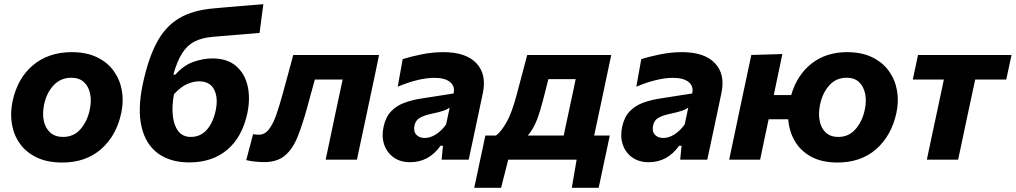

<svg xmlns="http://www.w3.org/2000/svg" viewBox="-20 -761 4840 915"><path d="M276.5 13.5Q205 13.5 154.8 -10.8Q104.5 -35 75 -76.2Q45.5 -117.5 36.8 -169.2Q28 -221 39.5 -276.5Q63 -388.5 137.5 -450.5Q212 -512.5 321.5 -512.5Q391 -512.5 441 -488.8Q491 -465 521 -424Q551 -383 560.5 -331.2Q570 -279.5 558 -223Q535 -114.5 462 -50.5Q389 13.5 276.5 13.5ZM281 -108.5Q332 -108.5 364.2 -146.2Q396.5 -184 407.5 -237.5Q416.5 -278 409.8 -313Q403 -348 380.5 -369.2Q358 -390.5 320 -390.5Q269 -390.5 235.2 -354.2Q201.5 -318 190 -262Q181.5 -221.5 188.5 -186.5Q195.5 -151.5 218.5 -130Q241.5 -108.5 281 -108.5Z M882 13Q792 13 733.2 -29.8Q674.5 -72.5 654.8 -156Q635 -239.5 660.5 -360.5Q686.5 -482.5 727.5 -559Q768.5 -635.5 834 -674.2Q899.5 -713 999 -721Q1010.5 -722.5 1039.2 -724.8Q1068 -727 1104 -730.2Q1140 -733.5 1175.2 -736.2Q1210.5 -739 1235 -741L1217 -604Q1193.5 -602 1159.5 -599.2Q1125.5 -596.5 1090.8 -593.5Q1056 -590.5 1029.2 -588.5Q1002.5 -586.5 994 -585.5Q942 -581 907 -563Q872 -545 848 -507.2Q824 -469.5 806 -405.5H816Q855 -450 901.8 -466.2Q948.5 -482.5 992.5 -482.5Q1062.5 -482.5 1104.5 -446.8Q1146.5 -411 1160 -351.8Q1173.5 -292.5 1159 -222.5Q1134.5 -107.5 1062.8 -47.2Q991 13 882 13ZM928 -373.5Q903 -373.5 873 -361Q843 -348.5 809 -312Q798.5 -254 803.8 -208Q809 -162 830.2 -135.2Q851.5 -108.5 889 -108.5Q936 -108.5 966 -143Q996 -177.5 1008 -235Q1020.5 -294.5 1000.5 -334Q980.5 -373.5 928 -373.5Z M1239 11.5Q1218.5 11.5 1194.5 9Q1170.5 6.5 1153.5 2L1186 -121.5Q1193.5 -120 1201.2 -119.5Q1209 -119 1213.5 -119Q1243 -119 1263.2 -146.8Q1283.5 -174.5 1298.2 -218.2Q1313 -262 1326.5 -311Q1340 -360 1353 -408Q1366 -456 1377.5 -499H1786.5Q1775.5 -445.5 1764.5 -393.2Q1753.5 -341 1737.5 -266L1727 -216Q1713.5 -153.5 1703 -103.5Q1692.5 -53.5 1681 0H1532Q1543 -53.5 1553.8 -103.5Q1564.5 -153.5 1577.5 -216L1588 -266Q1595.5 -300.5 1601.5 -328.8Q1607.5 -357 1613 -382H1480.5Q1471 -348.5 1462 -315.2Q1453 -282 1445 -252.5Q1422.5 -170.5 1399.2 -111.5Q1376 -52.5 1339 -20.5Q1302 11.5 1239 11.5Z M1934.5 12Q1887 12 1855 -11.5Q1823 -35 1810.5 -73.2Q1798 -111.5 1808 -157Q1818 -203.5 1844 -230.5Q1870 -257.5 1906.8 -271Q1943.5 -284.5 1985 -291L2141.5 -315.5Q2149.5 -349 2125.5 -369.5Q2101.5 -390 2049 -390Q2012.5 -390 1968.5 -379.2Q1924.5 -368.5 1875.5 -348L1899 -479Q1935.5 -491 1988.5 -501.8Q2041.5 -512.5 2093 -512.5Q2201 -512.5 2250.8 -459.2Q2300.5 -406 2280.5 -315Q2275 -290 2269.8 -264.2Q2264.5 -238.5 2258.5 -210.5L2249.5 -168.5Q2241.5 -131 2232.8 -89.5Q2224 -48 2213.5 0H2084.5L2091 -66.5H2079.5Q2024 12 1934.5 12ZM2004 -103.5Q2031 -103.5 2058 -121Q2085 -138.5 2106 -168L2123 -248Q2112 -240 2094 -233.5Q2076 -227 2031 -217.5Q2001.5 -211 1980.8 -199.5Q1960 -188 1955 -161.5Q1950 -133.5 1964.5 -118.5Q1979 -103.5 2004 -103.5Z M2240 134Q2246.5 104 2253 73.5Q2259.5 43 2265.5 14Q2272.5 -18 2279.5 -51Q2286.5 -84 2293 -115H2343.5Q2366.5 -131.5 2392.2 -175.2Q2418 -219 2441.5 -306.5Q2456 -361 2468.2 -407.2Q2480.5 -453.5 2492.5 -499H2893Q2881.5 -445 2870.5 -393Q2859.5 -341 2844 -267L2833 -216Q2826.5 -186.5 2821.5 -161.8Q2816.5 -137 2811.5 -115H2886Q2879.5 -84 2872.5 -51.2Q2865.5 -18.5 2858.5 14Q2852 44.5 2845.8 74.2Q2839.5 104 2833 134H2705L2728 0H2402L2368 134ZM2568 -284.5Q2555 -232.5 2538.8 -190Q2522.5 -147.5 2495.5 -115H2666.5Q2671 -137 2676.2 -161.8Q2681.5 -186.5 2688 -216.5L2698.5 -266Q2706 -301 2712.2 -329.8Q2718.5 -358.5 2723.5 -384H2593.5Q2587.5 -360.5 2581.2 -336Q2575 -311.5 2568 -284.5Z M3071.5 12Q3024 12 2992 -11.5Q2960 -35 2947.5 -73.2Q2935 -111.5 2945 -157Q2955 -203.5 2981 -230.5Q3007 -257.5 3043.8 -271Q3080.5 -284.5 3122 -291L3278.5 -315.5Q3286.5 -349 3262.5 -369.5Q3238.5 -390 3186 -390Q3149.5 -390 3105.5 -379.2Q3061.5 -368.5 3012.5 -348L3036 -479Q3072.5 -491 3125.5 -501.8Q3178.5 -512.5 3230 -512.5Q3338 -512.5 3387.8 -459.2Q3437.5 -406 3417.5 -315Q3412 -290 3406.8 -264.2Q3401.5 -238.5 3395.5 -210.5L3386.5 -168.5Q3378.5 -131 3369.8 -89.5Q3361 -48 3350.5 0H3221.5L3228 -66.5H3216.5Q3161 12 3071.5 12ZM3141 -103.5Q3168 -103.5 3195 -121Q3222 -138.5 3243 -168L3260 -248Q3249 -240 3231 -233.5Q3213 -227 3168 -217.5Q3138.5 -211 3117.8 -199.5Q3097 -188 3092 -161.5Q3087 -133.5 3101.5 -118.5Q3116 -103.5 3141 -103.5Z M3455 0Q3466 -53.5 3476.8 -103.5Q3487.5 -153.5 3500.5 -216L3511 -266Q3527 -341 3538 -393.2Q3549 -445.5 3560.5 -499L3708.5 -503.5Q3699 -457 3689.2 -411.5Q3679.5 -366 3667.5 -308H3750.5Q3779 -405 3848.5 -458.8Q3918 -512.5 4016.5 -512.5Q4085.5 -512.5 4135.2 -488.8Q4185 -465 4215 -424Q4245 -383 4254.5 -331.2Q4264 -279.5 4252 -223Q4228.5 -114.5 4155.8 -50.5Q4083 13.5 3971 13.5Q3896 13.5 3845.2 -14.5Q3794.5 -42.5 3767.5 -89.2Q3740.5 -136 3736.5 -192.5H3643Q3631.5 -139 3622 -93.8Q3612.5 -48.5 3602.5 0ZM3975.5 -108.5Q4025.5 -108.5 4057.8 -146.2Q4090 -184 4101 -237.5Q4110 -278 4103.2 -313Q4096.5 -348 4074.5 -369.2Q4052.5 -390.5 4014.5 -390.5Q3964.5 -390.5 3932 -354.2Q3899.5 -318 3888 -262Q3879.5 -221.5 3886 -186.5Q3892.5 -151.5 3914.5 -130Q3936.5 -108.5 3975.5 -108.5Z M4397 0Q4408.5 -54.5 4419 -104.2Q4429.5 -154 4443 -216.5L4453.5 -266Q4461 -300.5 4467 -328.8Q4473 -357 4478 -382H4330L4355 -499H4800.5L4775.5 -382H4627.5Q4622 -357 4616 -328.8Q4610 -300.5 4602.5 -266L4592 -216.5Q4579 -154 4568.2 -104.2Q4557.5 -54.5 4546 0Z"/></svg>

Font: Commissioner
Style: Bold Italic
Weight: 700
Italic angle: -12°
Designer: Kostas Bartsokas
Foundry: Kostas Bartsokas
Version: Version 1.000; ttfautohint (v1.8.3)